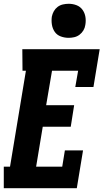

<svg xmlns="http://www.w3.org/2000/svg" viewBox="-22 -995 547 1015"><path d="M-2 0V-114H31L115 -621H97L96 -735H505L472 -535H376L391 -621H253L222 -439H370L352 -325H204L169 -114H307L321 -200H417L384 0ZM341 -795Q319 -795 299 -802.5Q279 -810 267.5 -826.5Q256 -843 252.5 -864Q249 -885 252 -907Q255 -922 262.5 -935.5Q270 -949 282.5 -958.5Q295 -968 310.5 -971.5Q326 -975 341 -975Q363 -975 382.5 -967.5Q402 -960 414 -943.5Q426 -927 429.5 -906Q433 -885 429 -863Q427 -848 419 -834.5Q411 -821 398.5 -811.5Q386 -802 371 -798.5Q356 -795 341 -795Z"/></svg>

Font: Iosevka Curly Slab Heavy
Style: Italic
Weight: 900
Italic angle: -9°
Monospace: yes
Designer: Belleve Invis
Foundry: Belleve Invis
Version: Version 22.1.2; ttfautohint (v1.8.4)